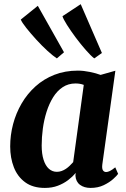

<svg xmlns="http://www.w3.org/2000/svg" viewBox="-20 -912 620 942"><path d="M482 -105.5Q479.5 -85 485 -76.5Q490.5 -68 501 -68Q508.5 -68 519 -73Q529.5 -78 545.5 -91L559.5 -59Q554 -50.5 535.5 -33.8Q517 -17 488.8 -3.5Q460.5 10 424.5 10Q393 10 372.5 -5.2Q352 -20.5 350 -50.5L351.5 -63.5Q336 -45 314 -28.2Q292 -11.5 263.8 -0.8Q235.5 10 200 10Q141.5 10 103.8 -17.5Q66 -45 48 -91.2Q30 -137.5 30 -193.5Q30 -249 44.2 -303Q58.5 -357 86.2 -404.5Q114 -452 154.2 -488.2Q194.5 -524.5 246.8 -545Q299 -565.5 362 -565.5Q390 -565.5 421.2 -559Q452.5 -552.5 473.5 -544.5L546 -565ZM391 -495.5Q382 -499 371.8 -500.8Q361.5 -502.5 350.5 -502.5Q315 -502.5 287.5 -484.2Q260 -466 240.5 -434.5Q221 -403 208.5 -363.5Q196 -324 190.2 -281.2Q184.5 -238.5 184.5 -198Q184.5 -157 193.8 -128Q203 -99 219.8 -84Q236.5 -69 259 -69Q271 -69 282.2 -73Q293.5 -77 303.5 -83.8Q313.5 -90.5 322.2 -99Q331 -107.5 339 -116.5ZM259 -625.5Q241 -637 213.2 -662.2Q185.5 -687.5 157.5 -718.2Q129.5 -749 108.5 -775.5Q87.5 -802 82 -816L165.5 -883.5L294 -655.5ZM442.5 -625.5Q425.5 -638.5 400.8 -666.8Q376 -695 351.2 -728.2Q326.5 -761.5 308.5 -790Q290.5 -818.5 286.5 -832.5L376 -891.5L480 -652Z"/></svg>

Font: Merriweather 24pt ExtraBold
Style: Italic
Weight: 800
Italic angle: -7.8°
Version: Version 2.101